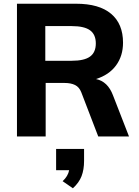

<svg xmlns="http://www.w3.org/2000/svg" viewBox="-20 -732 748 1030"><path d="M672 0H507L416 -237Q405 -265 382.5 -276Q360 -287 326 -287H225V0H71V-712H388Q512 -712 576 -658Q640 -604 640 -503Q640 -432 602.5 -381Q565 -330 495 -308Q558 -295 586 -221ZM365 -406Q432 -406 463 -428.5Q494 -451 494 -499Q494 -547 463 -569.5Q432 -592 365 -592H223V-406ZM431 67V131Q431 178 417.5 213Q404 248 371 278L316 240Q345 213 351 181H281V67Z"/></svg>

Font: Muli ExtraBold
Style: Regular
Weight: 800
Designer: Vernon Adams
Foundry: Vernon Adams
Version: Version 2.000